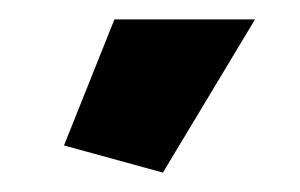

<svg xmlns="http://www.w3.org/2000/svg" viewBox="-20 -750 309 198"><path d="M243 -730H98L46 -600L148 -572Z"/></svg>

Font: Raleway
Style: ExtraBold
Weight: 800
Designer: Matt McInerney, Pablo Impallari, Rodrigo Fuenzalida
Foundry: Matt McInerney, Pablo Impallari, Rodrigo Fuenzalida
Version: Version 3.000